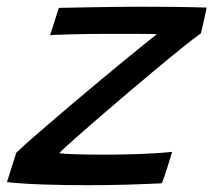

<svg xmlns="http://www.w3.org/2000/svg" viewBox="-53 -542 627 565"><path d="M422.8 -2.6Q380.9 -0.4 323.2 1.3Q265.4 3 205.4 3Q139.4 3 76.3 1Q13.3 -1.1 -32.6 -6L-5.1 -92.5Q9 -106.2 34.9 -129.2Q60.8 -152.2 94.7 -181Q128.5 -209.9 166 -241.7Q203.6 -273.6 241 -304.7Q278.4 -335.8 311.8 -363.2Q345.1 -390.6 370.4 -411.1Q395.8 -431.5 408.6 -441.4Q401.8 -441.9 386.4 -442.1Q370.9 -442.2 350.3 -442.3Q329.8 -442.3 307 -442.4Q284.2 -442.4 263.2 -442.4Q236 -442.4 207.6 -442Q179.2 -441.5 154.9 -440.9Q130.6 -440.2 114.2 -439.6Q97.8 -438.9 94.4 -438.2L120.1 -518.8Q132 -519 156.2 -519.5Q180.5 -519.9 213.4 -520.6Q246.4 -521.2 284.9 -521.7Q323.4 -522.2 364 -522.2Q409.8 -522.2 460 -521.7Q510.2 -521.2 554.8 -519.7Q554.8 -517.2 552.6 -507.1Q550.4 -497 547.6 -484Q544.8 -471 542 -459.8Q539.3 -448.5 538.1 -443.9Q517.4 -429.1 482.7 -401.2Q447.9 -373.3 405.7 -338.1Q363.4 -302.9 319.5 -265.6Q275.6 -228.3 235.6 -193.7Q195.6 -159 165.3 -132.2Q135.1 -105.4 121.1 -91.4Q133.9 -89.1 171.7 -88Q209.5 -86.9 252.9 -86.9Q290.5 -86.9 329.1 -87.9Q367.6 -88.9 400.3 -90.9Q433.1 -92.8 453.4 -95.1Q452.2 -90.6 448.2 -77.6Q444.3 -64.6 439.3 -48.9Q434.3 -33.2 429.8 -20.2Q425.4 -7.2 422.8 -2.6Z"/></svg>

Font: Grandstander Thin
Style: Italic
Weight: 100
Italic angle: -15°
Designer: Tyler Finck
Foundry: Etcetera Type Co
Version: Version 1.200